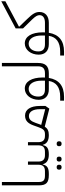

<svg xmlns="http://www.w3.org/2000/svg" viewBox="979 -1769 1030 3028"><g transform="rotate(-90 1494.0 -255.0)"><path d="M249 0H266L282 -16V-61H237C167 -61 138 -86 138 -156V-740H85V-156C85 -41 127 0 249 0Z M495 201H503C524 201 538 189 538 162C538 136 524 124 503 124H495C474 124 460 136 460 162C460 189 474 201 495 201ZM367 201H375C396 201 410 189 410 162C410 136 396 124 375 124H367C346 124 332 136 332 162C332 189 346 201 367 201ZM266 0C359 0 399 -25 414 -96H418C434 -31 484 0 572 0L588 -16V-61H559C492 -61 460 -95 460 -167V-329H410V-167C410 -92 379 -61 305 -61H282L266 -45Z M737 201H745C766 201 780 189 780 162C780 136 766 124 745 124H737C716 124 702 136 702 162C702 189 716 201 737 201ZM572 0C665 0 705 -25 720 -96H724C740 -31 790 0 878 0L894 -16V-61H865C798 -61 766 -95 766 -167V-329H716V-167C716 -92 685 -61 611 -61H588L572 -45Z M1295 8 1337 -53V-142C1337 -288 1281 -375 1186 -375C1102 -375 1059 -325 1028 -236L1003 -166C977 -92 955 -61 894 -61L878 -45V0C942 0 981 -19 1011 -64ZM1045 -138 1070 -208C1095 -279 1123 -314 1179 -314C1246 -314 1286 -249 1286 -142V-57L1038 -120Z M1420 240H1482C1655 240 1753 157 1779 0H1818L1834 -16V-61H1785C1786 -71 1786 -82 1786 -94C1786 -273 1720 -379 1611 -379C1508 -379 1434 -280 1434 -160C1434 -59 1494 0 1600 0H1731C1713 116 1632 179 1482 179H1420ZM1485 -166C1485 -254 1533 -318 1607 -318C1687 -318 1736 -236 1736 -114V-61H1597C1522 -61 1485 -96 1485 -166Z M1818 0H1853C1965 0 2015 -53 2015 -169V-740H1962V-169C1962 -95 1928 -61 1853 -61H1834L1818 -45Z M2132 240H2194C2367 240 2465 157 2491 0H2530L2546 -16V-61H2497C2498 -71 2498 -82 2498 -94C2498 -273 2432 -379 2323 -379C2220 -379 2146 -280 2146 -160C2146 -59 2206 0 2312 0H2443C2425 116 2344 179 2194 179H2132ZM2197 -166C2197 -254 2245 -318 2319 -318C2399 -318 2448 -236 2448 -114V-61H2309C2234 -61 2197 -96 2197 -166Z M2530 0H2649C2755 0 2819 -56 2819 -148C2819 -209 2790 -257 2709 -340L2587 -467V-471L2988 -685V-750L2560 -523V-407L2703 -261C2752 -209 2769 -180 2769 -146C2769 -91 2723 -61 2649 -61H2546L2530 -45Z"/></g></svg>

Font: IBM Plex Arabic Light
Style: Regular
Weight: 300
Designer: Mike Abbink, Paul van der Laan, Pieter van Rosmalen, Wael Morcos, Khajak Apelian
Foundry: Bold Monday
Version: Version 1.0